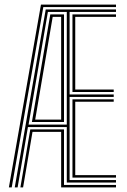

<svg xmlns="http://www.w3.org/2000/svg" viewBox="-20 -820 557 840"><path d="M18.8 0 159.2 -800H487.5V-789.2H169.5L31.2 0ZM44.5 0 180 -778.5H487.5V-767.8H284.5V-406.8H477.5V-396H284.5V-32.2H487.5V-21.5H272.2V-264.2H102.2L57 0ZM105 -275H272.2V-767.8H189.5ZM119.5 -286.2 200 -757H260V-286.2ZM297 -417.5V-757H487.5V-746.2H309.2V-428.2H477.5V-417.5ZM134 -296.8H247.5V-746.2H210.5ZM297 -43V-385.5H477.5V-374.8H309.2V-53.8H487.5V-43ZM69.2 0 112.5 -254H260V-10.8H487.5V0H247.5V-243.2H122.2L81 0Z"/></svg>

Font: Big Shoulders Inline Text Light
Style: Regular
Weight: 300
Designer: Patric King
Foundry: XO Type Co
Version: Version 1.000